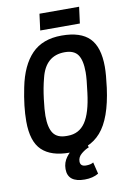

<svg xmlns="http://www.w3.org/2000/svg" viewBox="-121 -1040 906 1326"><g transform="rotate(-10 332.5 -377.0)"><path d="M531 -853ZM516 -853H238L253 -968H531ZM29 0ZM291 13Q163 13 98.5 -48.5Q34 -110 34 -251Q34 -355 61 -486Q91 -636 167 -714.5Q243 -793 377 -793Q510 -793 572 -730Q634 -667 634 -529Q634 -475 622 -383Q594 -172 513 -79.5Q432 13 291 13ZM300 -104Q379 -104 423 -168.5Q467 -233 484 -372Q497 -469 497 -515Q497 -599 470 -637.5Q443 -676 378 -676Q243 -676 207 -525Q190 -461 180.5 -384Q171 -307 171 -266Q171 -183 198.5 -143.5Q226 -104 290 -104ZM400 0ZM363 214Q244 214 244 120Q244 74 271 38Q298 2 336 -22.5Q374 -47 411 -59L428 0Q403 9 375.5 31.5Q348 54 348 85Q348 120 388 120Q422 120 440 108L460 190Q420 214 363 214Z"/></g></svg>

Font: Tanohe Sans SemiBold
Style: Italic
Weight: 600
Designer: Village Type and Design LLC & Cristiano Sobral
Foundry: Cooper Hewitt Smithsonian Design Museum
Version: Version 1.00;September 29, 2021;FontCreator 13.0.0.2655 64-b